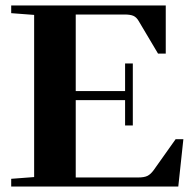

<svg xmlns="http://www.w3.org/2000/svg" viewBox="-20 -683 702 703"><path d="M21 0V-28.3L105 -34.7V-628.4L21 -634.8V-663.1H586.9V-486.8H558.6L487.8 -606Q480 -619.6 468.8 -624.8Q457.5 -629.9 436 -629.9H257.3V-349.6H438V-450.7H466.3V-223.6H438V-316.4H257.3V-33.2H486.3Q508.3 -33.2 520 -39.1Q531.7 -44.9 543 -60.5L623 -173.3H651.4L632.8 0Z"/></svg>

Font: Elstob
Style: Bold
Weight: 700
Designer: Peter S. Baker
Version: Version 1.015